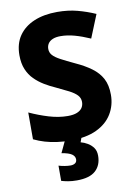

<svg xmlns="http://www.w3.org/2000/svg" viewBox="-103 -789 768 1093"><g transform="rotate(-10 281.5 -242.0)"><path d="M526 -207Q526 -146 496 -96.5Q466 -47 406 -18.5Q346 10 255 10Q213 10 177 5Q141 0 108.5 -9.5Q76 -19 45 -34V-189Q99 -164 155.5 -147Q212 -130 264 -130Q297 -130 317.5 -138.5Q338 -147 347.5 -161.5Q357 -176 357 -195Q357 -218 341.5 -234.5Q326 -251 296 -266.5Q266 -282 223 -302Q191 -316 160.5 -334.5Q130 -353 105.5 -377.5Q81 -402 66.5 -436.5Q52 -471 52 -518Q52 -585 83.5 -630.5Q115 -676 172 -700Q229 -724 306 -724Q369 -724 422 -710Q475 -696 525 -674L471 -541Q423 -562 381.5 -573.5Q340 -585 301 -585Q274 -585 256 -577.5Q238 -570 229 -556.5Q220 -543 220 -525Q220 -504 234 -488.5Q248 -473 278 -457Q308 -441 357 -418Q410 -394 448 -366Q486 -338 506 -300.5Q526 -263 526 -207ZM394 122Q394 177 359.5 208.5Q325 240 251 240Q223 240 200.5 236Q178 232 162 227V139Q178 144 196.5 147Q215 150 230 150Q246 150 256.5 143Q267 136 267 121Q267 103 250 91Q233 79 191 72L225 0H320L309 30Q329 35 348.5 46.5Q368 58 381 76Q394 94 394 122Z"/></g></svg>

Font: Noto Sans Devanagari ExtraBold
Style: Regular
Weight: 800
Version: Version 2.003